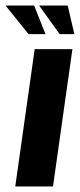

<svg xmlns="http://www.w3.org/2000/svg" viewBox="-59 -672 288 692"><path d="M-4 0 66 -495H202L132 0ZM209 -549H156L82 -652H185ZM105 -549H44L-39 -652H64Z"/></svg>

Font: Alumni Sans Thin ExtraBold
Style: Italic
Weight: 800
Italic angle: -8°
Version: Version 1.016